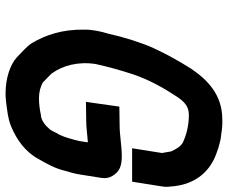

<svg xmlns="http://www.w3.org/2000/svg" viewBox="-86 -688 838 707"><g transform="rotate(90 333.5 -334.0)"><path d="M503.7 -238 499.1 -209C498.3 -203.7 497.2 -199 495.9 -195C495.3 -191 494.4 -187.7 493.3 -185C487.2 -162.4 480.4 -139.6 469.5 -123C465.8 -116.5 459.9 -100.9 453 -95C443.2 -83 422 -65 402.3 -65C383.5 -61 363.3 -58 341.2 -58C318.3 -58 299 -63.5 283.4 -72C273.8 -80.8 265.5 -89.8 254.8 -100C251.8 -102 249.6 -104.7 248.1 -108C222.1 -143.6 204.9 -201.2 215.3 -267C224.1 -307.7 239.6 -363.8 252.9 -403.5C273.2 -463.9 303 -516.4 334.3 -564C350 -587.9 367.9 -610 401.6 -610C443.1 -610 476.8 -600.6 504.1 -588C520.3 -579.2 530.2 -559.8 537.2 -544C539.5 -533 540.7 -521.1 542.9 -511L525.5 -401H648.5L666.3 -513C667.8 -523 667.8 -533.3 666.2 -544C660.9 -625.7 618.1 -683.6 548.5 -710C534.2 -715 534.2 -715 522.9 -719C507.3 -723.4 492.2 -727.8 474.5 -729C459.3 -731.8 435.8 -734.2 418.1 -733C329.1 -733 273.8 -679.1 233 -619C205 -574.7 180.5 -531.1 157.2 -481C136.4 -435.2 115.8 -369.6 103.7 -314C94.8 -285.1 88.4 -254.6 88.6 -225C87.4 -145.1 107.5 -83.7 138.1 -32C151.6 -11.3 174 6.9 191.2 24C218.8 48.7 268.5 65 323.7 65C333.7 65 344.5 64.3 356 63C390.1 58.2 414.3 56.7 443.9 45C493.9 24.2 538.7 -7.4 564.9 -56C581.3 -85.4 599.4 -115.4 608.2 -153C613.5 -171.4 618.8 -187.9 622.1 -209L634.6 -288C637 -303.3 634.5 -317 627.1 -329C612.6 -352.4 594.3 -363 554.5 -363C517.8 -363 476.1 -355 442.2 -355L372.1 -354L354.6 -231L424.7 -232C450.3 -232 475.8 -236.3 503.7 -238Z"/></g></svg>

Font: Tape
Style: It
Weight: 500
Foundry: Cannot Into Space Fonts
Version: Version 0.97